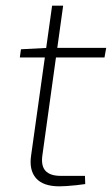

<svg xmlns="http://www.w3.org/2000/svg" viewBox="-20 -651 395 678"><path d="M203 -631 130 -105Q124 -66 140.5 -48Q157 -30 194 -30H280L281 -1Q268 1 249.5 3Q231 5 215 6Q199 7 190 7Q132 7 107 -22Q82 -51 90 -103L164 -631ZM355 -482 349 -448H50L54 -477L149 -482Z"/></svg>

Font: Exo 2 ExtraLight
Style: Italic
Weight: 250
Italic angle: -8°
Designer: Natanael Gama
Foundry: Natanael Gama
Version: Version 2.010